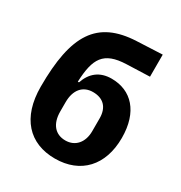

<svg xmlns="http://www.w3.org/2000/svg" viewBox="-177 -873 953 1011"><g transform="rotate(30 300.0 -367.0)"><path d="M301.1 12.1C457 12.1 552.9 -90.9 552.9 -258.2C552.9 -416.9 470.9 -502.1 350.9 -502.1C279.1 -502.1 233 -464.8 210.9 -399.1H203.8C209.9 -543 242.9 -601.9 380 -606.9L519.9 -611.9V-746.1L365.1 -739C132.1 -728 47.9 -594.1 47.9 -279.1C47.9 -90.9 144.9 12.1 301.1 12.1ZM202.1 -217V-273.1C202.1 -349.1 240.1 -392 301.1 -392C362.9 -392 399.9 -356.9 399.9 -289.1V-210.9C399.9 -143.1 361.2 -98 301.1 -98C240.1 -98 202.1 -141 202.1 -217Z"/></g></svg>

Font: Margiela Mono Bold
Style: Regular
Weight: 700
Designer: Mike Abbink, Paul van der Laan, Pieter van Rosmalen
Foundry: Bold Monday
Version: Version 2.003 2021